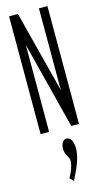

<svg xmlns="http://www.w3.org/2000/svg" viewBox="-136 -665 523 981"><g transform="rotate(-15 125.0 -174.0)"><path d="M23 0H68V-460L185 0H226V-623H181V-191L70 -623H23ZM126 275C159 209 179 163 179 115C179 71 160 56 144 56C128 56 114 74 114 103C114 136 136 147 136 172C136 194 124 225 107 256Z"/></g></svg>

Font: Inconsolata UltraCondensed Thin
Style: Regular
Weight: 100
Width: 1
Monospace: yes
Designer: Raph Levien, Cyreal, Brenton Simpson
Foundry: Raph Levien, Cyreal, Google
Version: Version 3.100